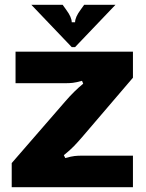

<svg xmlns="http://www.w3.org/2000/svg" viewBox="-20 -783 610 803"><path d="M29 0V-101L253 -359Q290 -402 328 -433L323 -445Q298 -438 284 -436.5Q270 -435 253 -435H45V-567H536V-458L323 -209Q304 -187 288.5 -171Q273 -155 247 -134L253 -122Q278 -129 292 -130.5Q306 -132 323 -132H536V0ZM280 -586 111 -763H242L257 -742Q280 -711 280 -690H294Q294 -711 317 -742L332 -763H463L294 -586Z"/></svg>

Font: Open Sauce Sans Black
Style: Regular
Weight: 900
Designer: Alfredo Marco Pradil
Foundry: Creative Sauce Fz LLC
Version: Version 1.477